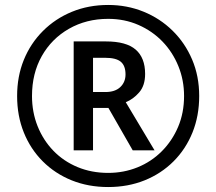

<svg xmlns="http://www.w3.org/2000/svg" viewBox="-20 -744 872 774"><path d="M277 -138V-577H407Q489 -577 527 -544Q565 -511 565 -446Q565 -399 541 -371.5Q517 -344 487 -332L603 -138H515L417 -309H355V-138ZM405 -373Q444 -373 465 -393Q486 -413 486 -444Q486 -479 467 -495Q448 -511 404 -511H355V-373ZM416 10Q336 10 269 -17Q202 -44 152.5 -93.5Q103 -143 76 -210Q49 -277 49 -357Q49 -436 76 -502.5Q103 -569 153 -619Q203 -669 270 -696.5Q337 -724 416 -724Q492 -724 558.5 -697Q625 -670 675.5 -620.5Q726 -571 754.5 -504Q783 -437 783 -357Q783 -277 756 -210Q729 -143 679.5 -93.5Q630 -44 563 -17Q496 10 416 10ZM416 -47Q479 -47 534.5 -69.5Q590 -92 632 -134Q674 -176 698 -232.5Q722 -289 722 -357Q722 -421 699 -477.5Q676 -534 635 -576.5Q594 -619 538 -643.5Q482 -668 416 -668Q328 -668 258 -628Q188 -588 148.5 -518Q109 -448 109 -357Q109 -292 131.5 -235.5Q154 -179 195 -136.5Q236 -94 292.5 -70.5Q349 -47 416 -47Z"/></svg>

Font: Noto Sans Kawi Medium
Style: Regular
Weight: 500
Designer: Fadhl Haqq
Version: Version 1.000